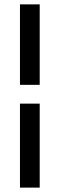

<svg xmlns="http://www.w3.org/2000/svg" viewBox="-20 -731 280 883"><path d="M71.8 131.8H162.6V-254.4H71.8ZM162.6 -340.8V-710.9H71.8V-340.8Z"/></svg>

Font: Roboto Condensed
Style: Regular
Weight: 400
Designer: Google
Version: Version 2.134; 2016